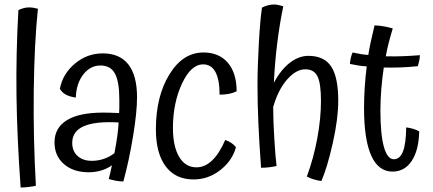

<svg xmlns="http://www.w3.org/2000/svg" viewBox="-20 -775 1930 856"><path d="M140 53Q130 56 108.5 58.5Q87 61 72 61Q56 -162 53.5 -348.5Q51 -535 62 -730Q72 -735 84.5 -738.5Q97 -742 109 -742Q119 -742 128.5 -740.5Q138 -739 149 -736Q133 -581 130.5 -369.5Q128 -158 140 53Z M591 -341Q591 -275 573 -166Q555 -57 530 34Q515 34 498 31Q481 28 465 23Q466 19 467 13.5Q468 8 471 -1Q474 -17 476 -24.5Q478 -32 479 -38Q458 -23 431.5 -15Q405 -7 375 -7Q307 -7 265 -43.5Q223 -80 223 -140Q223 -205 278 -239Q333 -273 440 -273Q456 -273 471 -272.5Q486 -272 511 -271Q512 -281 512 -293Q512 -305 512 -331Q512 -411 492.5 -447Q473 -483 428 -483Q382 -483 351 -442.5Q320 -402 318 -340Q290 -344 273 -353.5Q256 -363 247 -379Q259 -445 313.5 -491Q368 -537 438 -537Q514 -537 552.5 -487.5Q591 -438 591 -341ZM302 -138Q302 -101 326 -79.5Q350 -58 389 -58Q417 -58 442.5 -66.5Q468 -75 490 -92Q498 -133 502.5 -165Q507 -197 509 -229Q406 -235 354 -212.5Q302 -190 302 -138Z M1035 -368Q1019 -360 1000 -356.5Q981 -353 959 -353Q959 -420 940.5 -454Q922 -488 886 -488Q831 -488 791 -401.5Q751 -315 751 -204Q751 -123 778.5 -76Q806 -29 856 -29Q894 -29 926.5 -60.5Q959 -92 984 -151Q999 -146 1011 -138Q1023 -130 1032 -119Q1016 -59 962.5 -17Q909 25 843 25Q762 25 718.5 -33.5Q675 -92 675 -198Q675 -345 735 -443Q795 -541 887 -541Q957 -541 996 -495Q1035 -449 1035 -368Z M1488 -326Q1488 -245 1463.5 -136.5Q1439 -28 1413 32Q1396 30 1379.5 25Q1363 20 1348 12Q1378 -69 1394.5 -158Q1411 -247 1411 -325Q1411 -403 1395.5 -434.5Q1380 -466 1341 -466Q1300 -466 1260 -420.5Q1220 -375 1198 -298V-295Q1198 -239 1203 -156Q1208 -73 1213 -35Q1202 -32 1182 -29.5Q1162 -27 1144 -27Q1136 -132 1132 -224.5Q1128 -317 1128 -395Q1128 -476 1134 -582.5Q1140 -689 1148 -741Q1161 -748 1175 -751.5Q1189 -755 1203 -755Q1213 -755 1226 -751.5Q1239 -748 1243 -747Q1227 -671 1216 -582.5Q1205 -494 1201 -406Q1232 -464 1272 -495Q1312 -526 1355 -526Q1425 -526 1456.5 -478.5Q1488 -431 1488 -326Z M1791 -207Q1807 -205 1822.5 -200.5Q1838 -196 1849 -189Q1847 -105 1815.5 -57.5Q1784 -10 1730 -10Q1667 -10 1635 -81.5Q1603 -153 1603 -293Q1603 -339 1606 -385Q1609 -431 1615 -479Q1596 -480 1577.5 -483Q1559 -486 1540 -490Q1541 -504 1544 -517Q1547 -530 1552 -541Q1571 -537 1588 -534Q1605 -531 1622 -530Q1626 -556 1632.5 -586.5Q1639 -617 1650 -662Q1671 -661 1691.5 -657.5Q1712 -654 1731 -648Q1721 -615 1713 -584Q1705 -553 1700 -524Q1740 -523 1778 -524.5Q1816 -526 1852 -529Q1852 -519 1849.5 -506.5Q1847 -494 1843 -480Q1806 -476 1767.5 -474.5Q1729 -473 1691 -474Q1684 -427 1680 -378Q1676 -329 1676 -282Q1676 -176 1691.5 -120.5Q1707 -65 1736 -65Q1763 -65 1776.5 -99.5Q1790 -134 1791 -207Z"/></svg>

Font: Atma
Style: Regular
Weight: 400
Designer: Gregori Vincens, Jeremie Hornus, Riccardo Olocco, Yoann Minet.
Foundry: black foundry
Version: Version 1.102;PS 1.100;hotconv 1.0.86;makeotf.lib2.5.63406